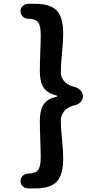

<svg xmlns="http://www.w3.org/2000/svg" viewBox="-20 -825 540 1019"><path d="M128.9 174.8Q112.3 174.8 100.6 163.6Q88.9 152.3 88.9 135.7Q88.9 119.1 100.6 107.9Q112.3 96.7 128.9 96.7Q168 95.7 182.1 77.1Q196.3 58.6 196.3 8.8Q196.3 -20.5 193.8 -83Q191.4 -145.5 191.4 -182.6Q191.4 -242.2 212.4 -272Q233.4 -301.8 280.3 -311.5Q283.2 -311.5 283.2 -314.5Q283.2 -317.4 280.3 -318.4Q233.4 -329.1 212.4 -358.4Q191.4 -387.7 191.4 -449.2Q191.4 -485.4 193.8 -547.4Q196.3 -609.4 196.3 -639.6Q196.3 -688.5 182.1 -707Q168 -725.6 128.9 -725.6Q112.3 -725.6 100.6 -737.3Q88.9 -749 88.9 -765.1Q88.9 -781.2 100.6 -793Q112.3 -804.7 128.9 -804.7H168.9Q246.1 -804.7 280.8 -769.5Q315.4 -734.4 315.4 -644.5Q315.4 -604.5 309.1 -542Q302.7 -479.5 302.7 -441.4Q302.7 -415 320.8 -393.6Q338.9 -372.1 377 -363.3Q395.5 -358.4 407.7 -345.2Q419.9 -332 419.9 -314.5Q419.9 -296.9 407.7 -283.7Q395.5 -270.5 377 -266.6Q338.9 -257.8 320.8 -235.4Q302.7 -212.9 302.7 -184.6Q302.7 -149.4 309.1 -87.4Q315.4 -25.4 315.4 15.6Q315.4 104.5 280.8 139.6Q246.1 174.8 168.9 174.8Z"/></svg>

Font: Gen Jyuu Gothic Monospace Bold
Style: Bold
Weight: 700
Designer: [Source Han Sans]
Ryoko NISHIZUKA  (kana & ideographs); Paul D. Hunt (Latin, Greek & Cyrillic); Wenlong ZHANG  (bopomofo
Version: Version 1.002.20150607